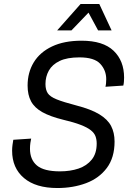

<svg xmlns="http://www.w3.org/2000/svg" viewBox="-20 -931 668 967"><path d="M269 16Q160 16 100.5 -34.5Q41 -85 41 -172Q41 -186 43 -201.5Q45 -217 47 -227L137 -233Q135 -226 133 -211.5Q131 -197 131 -182Q131 -127 166 -97.5Q201 -68 282 -68Q334 -68 375.5 -82Q417 -96 442 -127Q467 -158 467 -208Q467 -228 461 -244.5Q455 -261 437.5 -275Q420 -289 386.5 -302Q353 -315 298 -328Q233 -344 193.5 -366Q154 -388 136.5 -420.5Q119 -453 119 -500Q119 -566 150 -617Q181 -668 242 -697Q303 -726 391 -726Q499 -726 552 -675.5Q605 -625 605 -540Q605 -530 604 -518.5Q603 -507 601 -500L511 -494Q513 -501 514 -511Q515 -521 515 -532Q515 -577 485 -609.5Q455 -642 380 -642Q318 -642 280.5 -624Q243 -606 226 -575.5Q209 -545 209 -508Q209 -479 220.5 -461.5Q232 -444 265.5 -430.5Q299 -417 364 -400Q438 -381 480 -355.5Q522 -330 539.5 -296.5Q557 -263 557 -218Q557 -137 518 -85Q479 -33 413.5 -8.5Q348 16 269 16ZM268 -778 386 -911H480L542 -778H474L420 -878H436L340 -778Z"/></svg>

Font: Geist
Style: Italic
Weight: 400
Italic angle: -12°
Designer: Basement.studio, Andrés Briganti, Mateo Zaragoza
Foundry: Basement.studio, Vercel, Andrés Briganti, Guido Ferreyra, Mateo Zaragoza
Version: Version 1.500